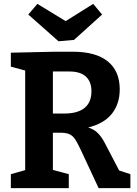

<svg xmlns="http://www.w3.org/2000/svg" viewBox="-20 -971 707 991"><path d="M595 -91 653 -72V0H489L399 -193Q379 -236 366.5 -254Q354 -272 335.5 -279.5Q317 -287 281 -286H253V-94L335 -72V0H36V-72L110 -93V-607L36 -627V-699L259 -704H356Q475 -704 536.5 -654Q598 -604 598 -510Q598 -435 557.5 -384Q517 -333 435 -313Q465 -304 485 -284Q505 -264 522 -231ZM312 -385Q381 -385 416.5 -414Q452 -443 452 -500Q452 -549 423.5 -575.5Q395 -602 338 -602H253V-385ZM319 -862 461 -951 507 -896 362 -765 282 -758 126 -896 173 -951Z"/></svg>

Font: Bitter Pro
Style: Bold
Weight: 700
Designer: Sol Matas, and Bitter project Authors
Foundry: Sol Matas
Version: Version 1.010